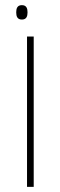

<svg xmlns="http://www.w3.org/2000/svg" viewBox="-20 -726 235 746"><path d="M65 -650C83 -650 87 -663 87 -678C87 -693 83 -706 65 -706C47 -706 43 -693 43 -678C43 -663 47 -650 65 -650ZM85 0H111V-584H85Z"/></svg>

Font: Noto Sans Hebrew SemiCondensed Thin
Style: Regular
Weight: 100
Width: 4
Designer: Monotype Design Team
Foundry: Monotype Imaging Inc.
Version: Version 2.004